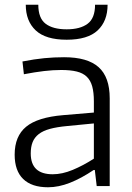

<svg xmlns="http://www.w3.org/2000/svg" viewBox="-20 -787 558 812"><path d="M183 5Q114 5 78 -30Q42 -65 42 -133Q42 -211 90.5 -251Q139 -291 247 -300L377 -311V-359Q377 -396 370 -421.5Q363 -447 347 -462.5Q331 -478 304.5 -484.5Q278 -491 239 -491Q204 -491 166 -486.5Q128 -482 81 -473L75 -527Q126 -537 167.5 -541Q209 -545 251 -545Q350 -545 397 -503Q444 -461 444 -371V0H389L381 -68H376Q324 -33 276 -14Q228 5 183 5ZM203 -50Q243 -50 287.5 -68.5Q332 -87 377 -116V-265L264 -254Q221 -250 191.5 -242Q162 -234 144 -220Q126 -206 118 -186Q110 -166 110 -138Q110 -50 203 -50ZM262 -619Q173 -619 131 -658.5Q89 -698 89 -767H142Q142 -710 173 -686.5Q204 -663 262 -663Q319 -663 350.5 -686.5Q382 -710 382 -767H435Q435 -698 393 -658.5Q351 -619 262 -619Z"/></svg>

Font: Plata Sans Light
Style: Regular
Weight: 300
Designer: Pablo Impallari, Andres Torresi, & Cristiano Sobral
Foundry: Pablo Impallari, Andres Torresi, & Cristiano Sobral
Version: Version 1.00;December 28, 2019;FontCreator 12.0.0.2547 64-bi